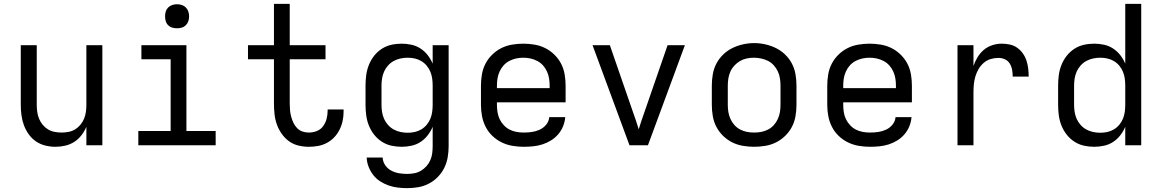

<svg xmlns="http://www.w3.org/2000/svg" viewBox="-20 -755 6040 998"><path d="M268 8Q242 8 215.5 1.5Q189 -5 167 -20Q145 -35 129 -57.5Q113 -80 104 -105Q95 -130 91.5 -156.5Q88 -183 88 -210V-520H171V-210Q171 -192 173.5 -173.5Q176 -155 183 -138Q190 -121 202 -106.5Q214 -92 229.5 -82.5Q245 -73 263.5 -69.5Q282 -66 300 -66Q318 -66 336.5 -69.5Q355 -73 370.5 -82.5Q386 -92 398 -106.5Q410 -121 417 -138Q424 -155 426.5 -173.5Q429 -192 429 -210V-520H512V0H429V-96Q419 -72 403 -51.5Q387 -31 366 -17.5Q345 -4 319.5 2Q294 8 268 8Z M699 0V-74H867V-447H715V-520H949V-74H1101V0ZM900 -608Q887 -608 875 -611.5Q863 -615 854 -624Q845 -633 841.5 -645Q838 -657 838 -670Q838 -683 841.5 -695Q845 -707 854 -716Q863 -725 875 -729Q887 -733 900 -733Q913 -733 925 -729Q937 -725 946 -716Q955 -707 959 -695Q963 -683 963 -670Q963 -657 959 -645Q955 -633 946 -624Q937 -615 925 -611.5Q913 -608 900 -608Z M1585 8Q1558 8 1531 1.5Q1504 -5 1482 -21Q1460 -37 1444 -60Q1428 -83 1419 -108.5Q1410 -134 1407 -161.5Q1404 -189 1404 -216V-447H1269V-520H1404V-735H1486V-520H1672V-447H1486V-216Q1486 -199 1487.5 -182Q1489 -165 1493.5 -148.5Q1498 -132 1505 -117Q1512 -102 1524 -89.5Q1536 -77 1552 -71.5Q1568 -66 1585 -66Q1607 -66 1627 -74Q1647 -82 1659.5 -99Q1672 -116 1677.5 -137Q1683 -158 1683 -179Q1683 -181 1683 -182.5Q1683 -184 1683 -186H1766Q1766 -183 1766 -180.5Q1766 -178 1766 -175Q1766 -151 1761 -127Q1756 -103 1745 -81Q1734 -59 1717.5 -41.5Q1701 -24 1679.5 -12.5Q1658 -1 1634 3.5Q1610 8 1585 8Z M2096 223Q2072 223 2047.5 220Q2023 217 2000 209Q1977 201 1956 187.5Q1935 174 1920 154.5Q1905 135 1896 112Q1887 89 1886 64H1969Q1970 86 1982.5 104Q1995 122 2014 132Q2033 142 2054 145.5Q2075 149 2096 149Q2115 149 2133.5 145.5Q2152 142 2168 132.5Q2184 123 2196.5 109Q2209 95 2216.5 78Q2224 61 2226.5 42.5Q2229 24 2229 5V-96Q2219 -72 2203 -51.5Q2187 -31 2165.5 -17Q2144 -3 2118.5 2.5Q2093 8 2068 8Q2040 8 2013.5 2Q1987 -4 1964 -19Q1941 -34 1924 -56Q1907 -78 1897 -103.5Q1887 -129 1883.5 -156Q1880 -183 1880 -210V-310Q1880 -337 1883.5 -364Q1887 -391 1897 -416.5Q1907 -442 1924 -464Q1941 -486 1964 -501Q1987 -516 2013.5 -522Q2040 -528 2068 -528Q2093 -528 2118.5 -522.5Q2144 -517 2165.5 -503Q2187 -489 2203 -468.5Q2219 -448 2229 -424V-520H2312V5Q2312 34 2307 63Q2302 92 2289 118Q2276 144 2255.5 165Q2235 186 2209 199.5Q2183 213 2154 218Q2125 223 2096 223ZM2099 -65Q2118 -65 2136 -69Q2154 -73 2170 -82.5Q2186 -92 2198 -106.5Q2210 -121 2217 -138Q2224 -155 2226.5 -173.5Q2229 -192 2229 -210V-310Q2229 -328 2226.5 -346.5Q2224 -365 2217 -382Q2210 -399 2198 -413.5Q2186 -428 2170 -437.5Q2154 -447 2136 -451Q2118 -455 2099 -455Q2080 -455 2061.5 -451Q2043 -447 2026.5 -438Q2010 -429 1997 -414.5Q1984 -400 1976.5 -383Q1969 -366 1966 -347.5Q1963 -329 1963 -310V-210Q1963 -191 1966 -172.5Q1969 -154 1976.5 -137Q1984 -120 1997 -105.5Q2010 -91 2026.5 -82Q2043 -73 2061.5 -69Q2080 -65 2099 -65Z M2702 8Q2673 8 2643.5 3Q2614 -2 2587.5 -15Q2561 -28 2539.5 -48.5Q2518 -69 2504.5 -95.5Q2491 -122 2485.5 -151Q2480 -180 2480 -210V-310Q2480 -339 2485 -368.5Q2490 -398 2503.5 -424Q2517 -450 2538.5 -471Q2560 -492 2586 -505Q2612 -518 2641.5 -523Q2671 -528 2700 -528Q2729 -528 2758.5 -523Q2788 -518 2814 -505Q2840 -492 2861.5 -471Q2883 -450 2896.5 -424Q2910 -398 2915 -368.5Q2920 -339 2920 -310V-223H2563V-210Q2563 -191 2566 -172Q2569 -153 2577 -136Q2585 -119 2598.5 -104.5Q2612 -90 2628.5 -81.5Q2645 -73 2664 -69.5Q2683 -66 2702 -66Q2724 -66 2745 -69Q2766 -72 2785.5 -81Q2805 -90 2819 -107Q2833 -124 2835 -146H2918Q2916 -121 2906.5 -98Q2897 -75 2881 -56.5Q2865 -38 2844 -25Q2823 -12 2799.5 -4.5Q2776 3 2751.5 5.5Q2727 8 2702 8ZM2563 -297H2837V-310Q2837 -329 2834 -347.5Q2831 -366 2823 -383.5Q2815 -401 2802.5 -415Q2790 -429 2773 -438Q2756 -447 2737.5 -451Q2719 -455 2700 -455Q2681 -455 2662.5 -451Q2644 -447 2627 -438Q2610 -429 2597.5 -415Q2585 -401 2577 -383.5Q2569 -366 2566 -347.5Q2563 -329 2563 -310Z M3252 0 3060 -520H3150L3270 -173Q3278 -151 3285.5 -128.5Q3293 -106 3300 -83Q3307 -106 3314.5 -128.5Q3322 -151 3330 -173L3450 -520H3540L3348 0Z M3900 8Q3871 8 3841.5 3Q3812 -2 3786 -15Q3760 -28 3738.5 -49Q3717 -70 3703.5 -96Q3690 -122 3685 -151.5Q3680 -181 3680 -210V-310Q3680 -339 3685 -368.5Q3690 -398 3703.5 -424Q3717 -450 3738.5 -471Q3760 -492 3786.5 -505Q3813 -518 3842 -524.5Q3871 -531 3900 -531Q3929 -531 3958 -524.5Q3987 -518 4013.5 -505Q4040 -492 4061.5 -471Q4083 -450 4096.5 -424Q4110 -398 4115 -368.5Q4120 -339 4120 -310V-210Q4120 -181 4115 -151.5Q4110 -122 4096.5 -96Q4083 -70 4061.5 -49Q4040 -28 4014 -15Q3988 -2 3958.5 3Q3929 8 3900 8ZM3900 -66Q3919 -66 3937.5 -69.5Q3956 -73 3973 -82Q3990 -91 4002.5 -105Q4015 -119 4023 -136.5Q4031 -154 4034 -172.5Q4037 -191 4037 -210V-310Q4037 -329 4034 -348Q4031 -367 4023 -384Q4015 -401 4002 -415.5Q3989 -430 3972 -438.5Q3955 -447 3936 -451Q3917 -455 3898 -455Q3879 -455 3860.5 -451Q3842 -447 3826 -437.5Q3810 -428 3797 -414Q3784 -400 3776.5 -383Q3769 -366 3766 -347.5Q3763 -329 3763 -310V-210Q3763 -191 3766 -172.5Q3769 -154 3777 -136.5Q3785 -119 3797.5 -105Q3810 -91 3827 -82Q3844 -73 3862.5 -69.5Q3881 -66 3900 -66Z M4502 8Q4473 8 4443.5 3Q4414 -2 4387.5 -15Q4361 -28 4339.5 -48.5Q4318 -69 4304.5 -95.5Q4291 -122 4285.5 -151Q4280 -180 4280 -210V-310Q4280 -339 4285 -368.5Q4290 -398 4303.5 -424Q4317 -450 4338.5 -471Q4360 -492 4386 -505Q4412 -518 4441.5 -523Q4471 -528 4500 -528Q4529 -528 4558.5 -523Q4588 -518 4614 -505Q4640 -492 4661.5 -471Q4683 -450 4696.5 -424Q4710 -398 4715 -368.5Q4720 -339 4720 -310V-223H4363V-210Q4363 -191 4366 -172Q4369 -153 4377 -136Q4385 -119 4398.5 -104.5Q4412 -90 4428.5 -81.5Q4445 -73 4464 -69.5Q4483 -66 4502 -66Q4524 -66 4545 -69Q4566 -72 4585.5 -81Q4605 -90 4619 -107Q4633 -124 4635 -146H4718Q4716 -121 4706.5 -98Q4697 -75 4681 -56.5Q4665 -38 4644 -25Q4623 -12 4599.5 -4.5Q4576 3 4551.5 5.5Q4527 8 4502 8ZM4363 -297H4637V-310Q4637 -329 4634 -347.5Q4631 -366 4623 -383.5Q4615 -401 4602.5 -415Q4590 -429 4573 -438Q4556 -447 4537.5 -451Q4519 -455 4500 -455Q4481 -455 4462.5 -451Q4444 -447 4427 -438Q4410 -429 4397.5 -415Q4385 -401 4377 -383.5Q4369 -366 4366 -347.5Q4363 -329 4363 -310Z M4957 0V-520H5040V-412Q5048 -436 5061.5 -458Q5075 -480 5094 -496Q5113 -512 5137.5 -520Q5162 -528 5187 -528Q5208 -528 5229 -523.5Q5250 -519 5267 -507Q5284 -495 5296.5 -477.5Q5309 -460 5315.5 -440Q5322 -420 5324.5 -399Q5327 -378 5327 -357H5244Q5244 -374 5241 -391.5Q5238 -409 5229 -424Q5220 -439 5204 -446.5Q5188 -454 5170 -454Q5149 -454 5129 -448Q5109 -442 5093 -428Q5077 -414 5066.5 -396Q5056 -378 5050 -358Q5044 -338 5042 -317Q5040 -296 5040 -276V0Z M5668 8Q5640 8 5613.5 2Q5587 -4 5564 -19Q5541 -34 5524 -56Q5507 -78 5497 -103.5Q5487 -129 5483.5 -156Q5480 -183 5480 -210V-310Q5480 -337 5483.5 -364Q5487 -391 5497 -416.5Q5507 -442 5524 -464Q5541 -486 5564 -501Q5587 -516 5613.5 -522Q5640 -528 5668 -528Q5693 -528 5718.5 -522.5Q5744 -517 5765.5 -503Q5787 -489 5803 -468.5Q5819 -448 5829 -424V-735H5912V0H5829V-96Q5819 -72 5803 -51.5Q5787 -31 5765.5 -17Q5744 -3 5718.5 2.5Q5693 8 5668 8ZM5699 -65Q5718 -65 5736 -69Q5754 -73 5770 -82.5Q5786 -92 5798 -106.5Q5810 -121 5817 -138Q5824 -155 5826.5 -173.5Q5829 -192 5829 -210V-310Q5829 -328 5826.5 -346.5Q5824 -365 5817 -382Q5810 -399 5798 -413.5Q5786 -428 5770 -437.5Q5754 -447 5736 -451Q5718 -455 5699 -455Q5680 -455 5661.5 -451Q5643 -447 5626.5 -438Q5610 -429 5597 -414.5Q5584 -400 5576.5 -383Q5569 -366 5566 -347.5Q5563 -329 5563 -310V-210Q5563 -191 5566 -172.5Q5569 -154 5576.5 -137Q5584 -120 5597 -105.5Q5610 -91 5626.5 -82Q5643 -73 5661.5 -69Q5680 -65 5699 -65Z"/></svg>

Font: Iosevka Custom Extended
Style: Regular
Weight: 400
Width: 7
Monospace: yes
Designer: Belleve Invis
Foundry: Belleve Invis
Version: Version 11.2.4; ttfautohint (v1.8.4)